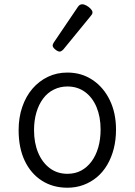

<svg xmlns="http://www.w3.org/2000/svg" viewBox="-20 -858 629 897"><path d="M295 19Q227 19 175.5 -14Q124 -47 95.5 -107Q67 -167 67 -250Q67 -309 84 -358.5Q101 -408 131.5 -443.5Q162 -479 203.5 -499Q245 -519 295 -519Q361 -519 412.5 -484.5Q464 -450 493 -390Q522 -330 522 -253Q522 -205 511.5 -163.5Q501 -122 481 -88Q461 -54 433 -30.5Q405 -7 370 6Q335 19 295 19ZM295 -46Q331 -46 359 -61Q387 -76 407.5 -103.5Q428 -131 439 -169Q450 -207 450 -253Q450 -312 431 -357.5Q412 -403 377 -428.5Q342 -454 295 -454Q261 -454 231.5 -439.5Q202 -425 181.5 -397.5Q161 -370 150 -332.5Q139 -295 139 -250Q139 -190 158.5 -144Q178 -98 213 -72Q248 -46 295 -46ZM259 -617Q250 -617 238 -627Q226 -637 226 -645Q226 -648 227 -651Q228 -654 231 -659L344 -826Q348 -832 353 -835Q358 -838 364 -838Q373 -838 384 -832Q395 -826 403.5 -817Q412 -808 412 -801Q412 -795 410 -791.5Q408 -788 402 -781L276 -627Q266 -617 259 -617Z"/></svg>

Font: Playwrite GB S Light
Style: Regular
Weight: 300
Designer: Veronika Burian, José Scaglione
Foundry: TypeTogether
Version: Version 1.002